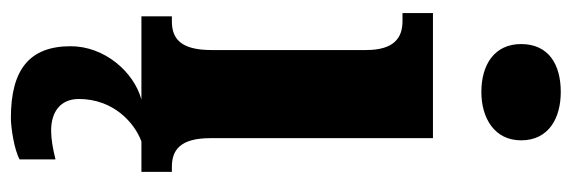

<svg xmlns="http://www.w3.org/2000/svg" viewBox="-369 -442 1051 353"><g transform="rotate(90 156.5 -265.5)"><path d="M149 -625C197 -625 238 -649 238 -698C238 -749 197 -771 149 -771C99 -771 61 -749 61 -698C61 -649 99 -625 149 -625ZM10 0H163C112 14 65 68 65 130C65 206 108 240 197 240C214 240 255 234 273 224V158C253 163 235 166 220 166C187 166 162 150 162 115C162 52 205 13 240 0H296V-56H287C256 -56 234 -71 234 -127V-536H4V-480H19C49 -480 72 -465 72 -413V-129C72 -72 51 -56 19 -56H10Z"/></g></svg>

Font: Noto Serif Georgian ExtraCondensed Black
Style: Regular
Weight: 900
Width: 2
Designer: Monotype Design Team, Akaki Razmadze
Foundry: Google LLC
Version: Version 2.003